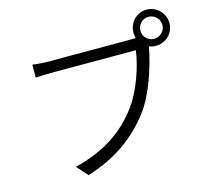

<svg xmlns="http://www.w3.org/2000/svg" viewBox="-119 -966 1237 1138"><g transform="rotate(-15 500.0 -397.5)"><path d="M806 -715C806 -753 836 -783 873 -783C910 -783 941 -753 941 -715C941 -678 910 -648 873 -648C836 -648 806 -678 806 -715ZM763 -715C763 -703 765 -692 768 -681C758 -680 748 -680 740 -680H232C199 -680 162 -683 135 -687V-608C160 -609 192 -611 231 -611H750C737 -513 689 -369 617 -277C533 -169 421 -84 228 -35L288 32C472 -26 589 -117 680 -234C759 -335 808 -498 829 -604C830 -607 830 -610 831 -613C844 -608 858 -605 873 -605C934 -605 984 -654 984 -715C984 -777 934 -827 873 -827C812 -827 763 -777 763 -715Z"/></g></svg>

Font: Source Han Sans JP Normal
Style: Regular
Weight: 350
Designer: Ryoko NISHIZUKA 西塚涼子 (kana, bopomofo & ideographs); Paul D. Hunt (Latin, Greek & Cyrillic); Sandoll Communications 산돌커뮤니
Foundry: Adobe
Version: Version 2.002;hotconv 1.0.116;makeotfexe 2.5.65601